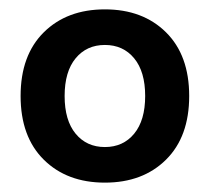

<svg xmlns="http://www.w3.org/2000/svg" viewBox="-20 -730 448 410"><path d="M24 -525Q24 -612 73.5 -661Q123 -710 204 -710Q285 -710 334.5 -661Q384 -612 384 -525Q384 -438 334.5 -389Q285 -340 204 -340Q123 -340 73.5 -389Q24 -438 24 -525ZM118 -525Q118 -473 141.5 -444.5Q165 -416 204 -416Q243 -416 266.5 -444.5Q290 -473 290 -525Q290 -577 266.5 -605.5Q243 -634 204 -634Q165 -634 141.5 -605.5Q118 -577 118 -525Z"/></svg>

Font: Space Grotesk Variable
Style: Regular
Weight: 400
Designer: Florian Karsten (Space Grotesk), Colophon Foundry (Space Mono)
Foundry: Florian Karsten
Version: Version 1.106